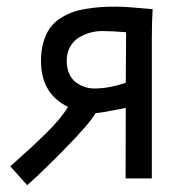

<svg xmlns="http://www.w3.org/2000/svg" viewBox="-20 -525 558 565"><path d="M180.2 -210.4Q100.6 -249 100.6 -346.2Q100.6 -376.5 107.7 -400.6Q114.7 -424.8 126.2 -441.4Q137.7 -458 155.8 -470Q173.8 -481.9 191.7 -488.5Q209.5 -495.1 233.6 -499Q257.8 -502.9 277.6 -504.2Q297.4 -505.4 322.8 -505.4Q352.5 -505.4 429.2 -498Q426.8 -460.9 426.8 -412.6V0H349.6L350.1 -207.5Q341.3 -206.1 312.7 -200.2Q284.2 -194.3 261.2 -191.9Q243.2 -161.1 176.5 -92.8Q109.9 -24.4 60.1 20L10.3 -35.6Q16.1 -41 40.8 -63Q65.4 -85 80.3 -98.9Q95.2 -112.8 116.7 -134Q138.2 -155.3 154.1 -174.3Q169.9 -193.4 180.2 -210.4ZM176.3 -346.2Q176.3 -323.7 184.3 -306.9Q192.4 -290 205.3 -281.2Q218.3 -272.5 231.2 -268.6Q244.1 -264.6 256.8 -264.6Q302.2 -264.6 350.1 -281.7L351.1 -430.2Q309.1 -433.6 280.3 -433.6Q262.2 -433.6 244.6 -428.7Q227.1 -423.8 211.4 -414.1Q195.8 -404.3 186 -386.7Q176.3 -369.1 176.3 -346.2Z"/></svg>

Font: FantasqueSansM Nerd Font
Style: Regular
Weight: 400
Monospace: yes
Designer: Jany Belluz
Version: Version 1.8.0 ; ttfautohint (v1.8.2);Nerd Fonts 3.4.0